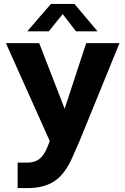

<svg xmlns="http://www.w3.org/2000/svg" viewBox="-20 -720 640 980"><path d="M70 110H120Q158 110 181.5 91Q205 72 221 33L234 0L10 -500H180L310 -165L420 -500H590L386 0L350 82Q313 167 259.5 203.5Q206 240 120 240H70ZM478 -560H368L300 -648L229 -560H119L240 -700H360Z"/></svg>

Font: Goli Bold
Style: Regular
Weight: 700
Designer: jaikishan Patel
Foundry: MagicType
Version: Version 1.000